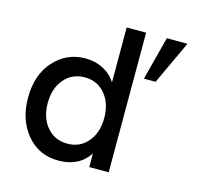

<svg xmlns="http://www.w3.org/2000/svg" viewBox="-103 -807 961 926"><g transform="rotate(15 377.5 -344.0)"><path d="M265.5 8.5Q167.5 8.5 106.8 -64Q46 -136.5 46 -247Q46 -362 109 -431.8Q172 -501.5 265.5 -501.5Q315 -501.5 354.5 -481Q394 -460.5 418 -423V-697H515V0H418V-68Q368 8.5 265.5 8.5ZM144.5 -247Q144.5 -173 183.8 -127.2Q223 -81.5 286 -81.5Q348.5 -81.5 387.5 -127.5Q426.5 -173.5 426.5 -247Q426.5 -320.5 387.5 -366.5Q348.5 -412.5 286 -412.5Q223 -412.5 183.8 -366.5Q144.5 -320.5 144.5 -247ZM562 -480 618.5 -697H721.5L620.5 -480Z"/></g></svg>

Font: HK Grotesk Medium
Style: Regular
Weight: 500
Designer: Alfredo Marco Pradil
Foundry: Hanken Design Co.
Version: Version 3.001;FEAKit 1.0